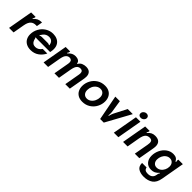

<svg xmlns="http://www.w3.org/2000/svg" viewBox="305 -2311 4058 4058"><g transform="rotate(45 2334.5 -282.0)"><path d="M17 0 116 -561H251L248 -543Q245 -527 240 -517Q235 -507 225 -497L237 -487Q275 -533 317 -553Q359 -573 413 -573H429L406 -443H376Q311 -443 269 -409Q242 -386 225 -350.5Q208 -315 198 -260L152 0Z M427 -219Q427 -313 472 -394.5Q517 -476 595 -524.5Q673 -573 766 -573Q832 -573 886 -549Q940 -525 972 -474.5Q1004 -424 1004 -350Q1004 -316 997 -282L992 -253H636Q630 -253 603 -253Q576 -253 560 -256L554 -241Q562 -239 564.5 -233.5Q567 -228 569 -216Q570 -213 571.5 -204Q573 -195 577 -187Q590 -148 619.5 -126.5Q649 -105 692 -105Q738 -105 775 -128.5Q812 -152 834 -189H972Q929 -100 851 -44.5Q773 11 667 11Q593 11 538.5 -18Q484 -47 455.5 -99Q427 -151 427 -219ZM587 -339Q604 -348 616 -351Q628 -354 644 -354H817Q833 -354 845 -351Q857 -348 872 -339L883 -353Q875 -358 873 -362.5Q871 -367 871 -375Q871 -377 869 -386.5Q867 -396 860 -406Q846 -435 817.5 -450.5Q789 -466 752 -466Q714 -466 680.5 -451Q647 -436 623 -406Q611 -393 600 -374Q596 -366 592.5 -361.5Q589 -357 580 -353Z M1049 0 1148 -561H1283L1280 -543Q1277 -527 1272 -517Q1267 -507 1257 -497L1269 -487Q1308 -534 1348 -553.5Q1388 -573 1438 -573Q1488 -573 1525 -550.5Q1562 -528 1565 -483H1578Q1605 -533 1651.5 -553Q1698 -573 1750 -573Q1827 -573 1865 -534.5Q1903 -496 1903 -426Q1903 -394 1898 -368L1833 0H1698L1760 -351Q1763 -372 1763 -387Q1763 -462 1691 -462Q1651 -462 1619 -435Q1597 -414 1584 -381.5Q1571 -349 1561 -297L1509 0H1374L1436 -351Q1439 -371 1439 -386Q1439 -424 1420 -443Q1401 -462 1366 -462Q1325 -462 1294 -433Q1273 -414 1259.5 -382Q1246 -350 1236 -297L1184 0Z M1977 -225Q1977 -313 2019 -393Q2061 -473 2138.5 -523Q2216 -573 2317 -573Q2394 -573 2447 -542Q2500 -511 2526.5 -457.5Q2553 -404 2553 -337Q2553 -250 2511 -169.5Q2469 -89 2391.5 -39Q2314 11 2213 11Q2136 11 2083 -20Q2030 -51 2003.5 -104.5Q1977 -158 1977 -225ZM2417 -324Q2417 -384 2384.5 -420.5Q2352 -457 2296 -457Q2244 -457 2202 -426.5Q2160 -396 2136.5 -346Q2113 -296 2113 -240Q2113 -178 2146 -141.5Q2179 -105 2234 -105Q2286 -105 2328 -136.5Q2370 -168 2393.5 -218.5Q2417 -269 2417 -324Z M2740 0 2632 -561H2768L2811 -280Q2813 -265 2813 -240Q2813 -226 2811 -198L2810 -175H2822L2828 -196Q2833 -216 2840 -237Q2847 -258 2858 -280L3003 -561H3155L2848 0Z M3284 0H3149L3249 -561H3383ZM3257 -686Q3257 -724 3286.5 -750.5Q3316 -777 3354 -777Q3385 -777 3405 -759.5Q3425 -742 3425 -714Q3425 -674 3395.5 -648.5Q3366 -623 3327 -623Q3296 -623 3276.5 -640Q3257 -657 3257 -686Z M3425 0 3524 -561H3659L3656 -543Q3653 -527 3648 -517Q3643 -507 3633 -497L3645 -487Q3684 -534 3724 -553.5Q3764 -573 3814 -573Q3945 -573 3972 -479Q3980 -454 3980 -422Q3980 -385 3968 -323L3911 0H3776L3834 -325Q3840 -360 3840 -383Q3840 -416 3827 -437Q3806 -462 3759 -462Q3704 -462 3668 -428Q3648 -408 3634 -374.5Q3620 -341 3610 -286L3560 0Z M4023 30H4158Q4165 71 4191.5 89.5Q4218 108 4269 108Q4335 108 4372 78Q4409 48 4418 -4L4423 -30Q4425 -46 4430 -56Q4435 -66 4446 -77L4434 -86Q4394 -40 4353 -20.5Q4312 -1 4258 -1Q4165 -1 4110.5 -61Q4056 -121 4056 -219Q4056 -310 4095.5 -391.5Q4135 -473 4204.5 -523Q4274 -573 4359 -573Q4413 -573 4446.5 -553.5Q4480 -534 4504 -487L4520 -497Q4511 -511 4511 -526Q4511 -529 4513 -543L4516 -561H4651L4558 -36Q4535 99 4454.5 156Q4374 213 4251 213Q4151 213 4086.5 171.5Q4022 130 4023 30ZM4489 -325Q4489 -384 4456.5 -420.5Q4424 -457 4370 -457Q4320 -457 4279.5 -426.5Q4239 -396 4216.5 -347.5Q4194 -299 4194 -246Q4194 -188 4225 -152.5Q4256 -117 4310 -117Q4361 -117 4402 -147Q4443 -177 4466 -225Q4489 -273 4489 -325Z"/></g></svg>

Font: Open Sauce Sans
Style: Bold Italic
Weight: 700
Italic angle: -10°
Designer: Alfredo Marco Pradil
Foundry: Creative Sauce Fz LLC
Version: Version 1.477